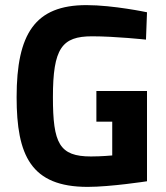

<svg xmlns="http://www.w3.org/2000/svg" viewBox="-20 -722 651 751"><path d="M419 -246V-114C419 -114 377 -110 336 -110C212 -110 187 -161 187 -342C187 -533 222 -580 340 -580C431 -580 551 -567 551 -567L555 -674C555 -674 423 -702 318 -702C117 -702 45 -590 45 -342C45 -114 101 9 323 9C412 9 555 -13 555 -13V-366H357V-246Z"/></svg>

Font: RazerF5
Style: Bold
Weight: 700
Foundry: Razer Inc.
Version: Version 2